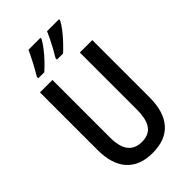

<svg xmlns="http://www.w3.org/2000/svg" viewBox="-280 -1032 1134 1134"><g transform="rotate(-45 287.0 -465.0)"><path d="M505 -714V-235Q505 -116 450 -53Q395 10 286 10Q180 10 124 -52Q68 -114 68 -234V-714H172V-236Q172 -155 201.5 -118Q231 -81 288 -81Q346 -81 373.5 -119Q401 -157 401 -237V-714ZM453 -940V-931Q443 -910 421 -881.5Q399 -853 373 -825.5Q347 -798 327 -780H276V-792Q290 -815 305.5 -843Q321 -871 333.5 -897Q346 -923 353 -940ZM298 -940V-931Q287 -910 266 -882.5Q245 -855 219 -827.5Q193 -800 170 -780H120V-792Q142 -828 164 -870.5Q186 -913 198 -940Z"/></g></svg>

Font: Avrile Sans Condensed Medium
Style: Regular
Weight: 500
Width: 3
Designer: Monotype Design Team
Foundry: Monotype Imaging Inc.
Version: Version 2.001;September 10, 2019;FontCreator 11.5.0.2425 64-